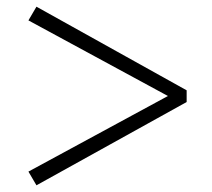

<svg xmlns="http://www.w3.org/2000/svg" viewBox="-20 -650 633 574"><path d="M538 -380 89 -630 65 -589 482 -363 65 -137 89 -96 538 -345Z"/></svg>

Font: Noto Serif CJK KR SemiBold
Style: Regular
Weight: 600
Designer: Ryoko NISHIZUKA 西塚涼子 (kana & ideographs); Frank Grießhammer (Latin, Greek & Cyrillic); Wenlong ZHANG 张文龙 (bopomofo); San
Foundry: Adobe
Version: Version 2.001;hotconv 1.1.0;makeotfexe 2.6.0